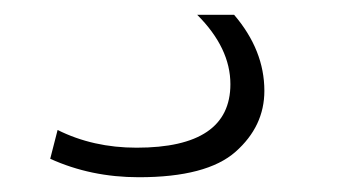

<svg xmlns="http://www.w3.org/2000/svg" viewBox="-20 -20 456 260"><path d="M247 0H297Q338 48 338 103Q338 151 299 185.5Q260 220 168 220Q103 220 48 195L58 156Q106 180 165 180Q292 180 292 94Q292 45 247 0Z"/></svg>

Font: Mplus 1p Light
Style: Regular
Weight: 300
Version: Version 1.061